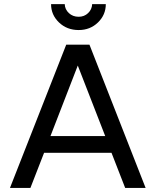

<svg xmlns="http://www.w3.org/2000/svg" viewBox="-20 -920 762 940"><path d="M28.8 0 304.2 -701.2H418L692.9 0H592.8L525.9 -171.9H195.8L128.9 0ZM227.1 -253.9H495.1L360.8 -599.1ZM365.2 -772.9Q307.6 -772.9 268.8 -810.1Q230 -847.2 230 -899.9H296.9Q297.9 -874 317.1 -856Q336.4 -837.9 365.2 -837.9Q392.6 -837.9 411.4 -856Q430.2 -874 431.2 -899.9H498Q498 -847.2 459.7 -810.1Q421.4 -772.9 365.2 -772.9Z"/></svg>

Font: LT Superior Med
Style: Regular
Weight: 500
Designer: Daniel Lyons
Foundry: LyonsType
Version: Version 1.000